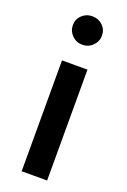

<svg xmlns="http://www.w3.org/2000/svg" viewBox="-146 -802 562 851"><g transform="rotate(20 134.5 -376.5)"><path d="M66.9 -686.5Q66.9 -714.8 86.9 -733.9Q106.9 -752.9 135.3 -752.9Q164.1 -752.9 184.1 -733.9Q204.1 -714.8 204.1 -686.5Q204.1 -658.7 184.1 -638.7Q164.1 -618.7 135.3 -618.7Q106.9 -618.7 86.9 -638.7Q66.9 -658.7 66.9 -686.5ZM75.2 -522.9H195.3V0H75.2Z"/></g></svg>

Font: Estedad-FD SemiBold
Style: Regular
Weight: 600
Designer: Amin Abedi
Version: Version 7.3